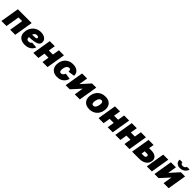

<svg xmlns="http://www.w3.org/2000/svg" viewBox="660 -3009 5261 5261"><g transform="rotate(45 3290.0 -379.0)"><path d="M630.4 -545.9 540 0H343.8L409.7 -399.4H267.1L201.2 0H4.9L95.2 -545.9Z M911.6 11.7Q795.4 11.7 727.8 -47.6Q660.2 -106.9 660.2 -212.9Q660.2 -279.8 682.9 -340.8Q705.6 -401.9 748.3 -449.5Q791 -497.1 851.6 -524.9Q912.1 -552.7 987.8 -552.7Q1049.8 -552.7 1101.1 -533Q1152.3 -513.2 1182.9 -475.8Q1213.4 -438.5 1213.4 -385.3Q1213.4 -322.8 1169.2 -288.6Q1125 -254.4 1043.5 -239.7Q961.9 -225.1 849.6 -221.7Q849.6 -214.8 849.6 -208Q849.6 -172.4 865.2 -149.4Q880.9 -126.5 926.8 -126.5Q960 -126.5 984.4 -139.2Q1008.8 -151.9 1016.6 -175.8L1190.9 -163.1Q1167 -85.4 1093.8 -36.9Q1020.5 11.7 911.6 11.7ZM864.7 -328.1Q937 -329.1 973.9 -333.5Q1010.7 -337.9 1023.4 -346.4Q1036.1 -355 1036.1 -370.1Q1036.1 -415 967.3 -415Q923.8 -415 899.9 -389.2Q876 -363.3 864.7 -328.1Z M1528.3 -545.9 1495.6 -347.2H1652.8L1685.5 -545.9H1881.8L1791.5 0H1595.2L1628.4 -200.7H1471.2L1438 0H1241.7L1332 -545.9Z M2162.6 9.8Q2044.9 9.8 1979.5 -54.7Q1914.1 -119.1 1914.1 -225.1Q1914.1 -286.6 1933.6 -345.2Q1953.1 -403.8 1992.9 -450.7Q2032.7 -497.6 2093.3 -525.1Q2153.8 -552.7 2235.4 -552.7Q2310.5 -552.7 2365.2 -527.1Q2419.9 -501.5 2448.2 -455.1Q2476.6 -408.7 2472.7 -345.2L2287.6 -318.4Q2288.1 -361.3 2277.6 -383.8Q2267.1 -406.2 2234.4 -406.2Q2200.2 -406.2 2176.5 -387.5Q2152.8 -368.7 2138.7 -338.9Q2124.5 -309.1 2118.2 -276.4Q2111.8 -243.7 2111.8 -215.8Q2111.8 -136.7 2169.4 -136.7Q2201.7 -136.7 2230.5 -159.9Q2259.3 -183.1 2272.9 -227.5L2448.7 -201.2Q2422.9 -104 2349.6 -47.1Q2276.4 9.8 2162.6 9.8Z M3043.5 0H2847.2L2890.1 -259.8H2887.7L2652.3 0H2493.7L2584 -545.9H2780.3L2737.8 -290H2740.2L2970.7 -545.9H3133.8Z M3415 9.8Q3294.4 9.8 3230 -53.7Q3165.5 -117.2 3165.5 -222.2Q3165.5 -288.6 3187 -348.1Q3208.5 -407.7 3249.8 -453.9Q3291 -500 3350.8 -526.4Q3410.6 -552.7 3487.8 -552.7Q3607.9 -552.7 3672.1 -489.3Q3736.3 -425.8 3736.3 -320.8Q3736.3 -254.9 3715.3 -195.3Q3694.3 -135.7 3653.3 -89.6Q3612.3 -43.5 3552.5 -16.8Q3492.7 9.8 3415 9.8ZM3422.9 -136.7Q3455.6 -136.7 3478 -157.2Q3500.5 -177.7 3513.9 -208.7Q3527.3 -239.7 3533.2 -272.7Q3539.1 -305.7 3539.1 -330.1Q3539.1 -367.7 3523.2 -387Q3507.3 -406.2 3480 -406.2Q3446.8 -406.2 3424.1 -386.2Q3401.4 -366.2 3387.9 -335.7Q3374.5 -305.2 3368.7 -272.7Q3362.8 -240.2 3362.8 -215.3Q3362.8 -177.2 3379.2 -157Q3395.5 -136.7 3422.9 -136.7Z M4055.2 -545.9 4022.5 -347.2H4179.7L4212.4 -545.9H4408.7L4318.4 0H4122.1L4155.3 -200.7H3998L3964.8 0H3768.6L3858.9 -545.9Z M4705.1 -545.9 4672.4 -347.2H4829.6L4862.3 -545.9H5058.6L4968.3 0H4772L4805.2 -200.7H4647.9L4614.7 0H4418.5L4508.8 -545.9Z M5330.6 -397.5H5415.5Q5533.2 -397.5 5592.8 -343.3Q5652.3 -289.1 5637.2 -196.3Q5627.4 -136.2 5588.9 -92Q5550.3 -47.9 5489.3 -23.9Q5428.2 0 5349.6 0H5068.4L5158.7 -545.9H5355ZM5306.2 -251 5289.1 -146.5H5374Q5439.5 -146.5 5447.8 -197.3Q5457 -251 5391.1 -251ZM5638.7 0 5729 -545.9H5925.3L5835 0Z M6484.9 0H6288.6L6331.5 -259.8H6329.1L6093.8 0H5935.1L6025.4 -545.9H6221.7L6179.2 -290H6181.6L6412.1 -545.9H6575.2ZM6310.1 -605.5Q6255.4 -605.5 6215.8 -627.2Q6176.3 -648.9 6157.5 -686Q6138.7 -723.1 6146 -768.6H6249.5Q6244.6 -740.2 6266.8 -720.5Q6289.1 -700.7 6326.2 -700.7Q6362.8 -700.7 6391.1 -720.5Q6419.4 -740.2 6424.3 -768.6H6528.8Q6521.5 -723.1 6490 -686Q6458.5 -648.9 6411.6 -627.2Q6364.7 -605.5 6310.1 -605.5Z"/></g></svg>

Font: Inter Black
Style: Italic
Weight: 900
Italic angle: -9.39999°
Designer: Rasmus Andersson
Foundry: rsms
Version: Version 4.000;git-a52131595